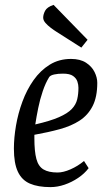

<svg xmlns="http://www.w3.org/2000/svg" viewBox="-20 -753 426 782"><path d="M185.4 9.1Q134.8 9.1 101.7 -5.2Q68.7 -19.5 52.7 -53.8Q36.6 -88 36.6 -147.6Q36.6 -191.4 45.1 -241.3Q53.6 -291.1 71.3 -339.1Q88.9 -387.1 116.7 -426.6Q144.5 -466 182.5 -489.5Q220.4 -513 269.3 -513Q306.6 -513 330.4 -497.6Q354.1 -482.1 365.1 -459.7Q376.2 -437.3 376.2 -415.8Q376.2 -358.3 357.4 -321.3Q338.7 -284.3 304.4 -261.9Q270.1 -239.6 223.3 -226.9Q176.4 -214.1 120 -204V-190.2Q120 -136.3 128.2 -105.7Q136.3 -75.2 157.3 -62.8Q178.2 -50.4 214.3 -50.4Q237.7 -50.4 267.2 -63.3Q296.7 -76.2 322.2 -97.3L341 -68.1Q324.3 -46 298.3 -28.4Q272.4 -10.9 243.1 -0.9Q213.9 9.1 185.4 9.1ZM123.7 -246.2Q184.8 -260.2 220.1 -275.7Q255.4 -291.2 272.3 -309Q289.2 -326.7 294.4 -348.4Q299.5 -370 299.5 -395.4Q299.5 -407.9 295.2 -420.9Q290.9 -434 277.7 -443.5Q264.5 -453.1 236.6 -453.1Q216.2 -453.1 200.7 -449.7Q185.2 -446.2 180.4 -439.1Q165.6 -415.5 154.2 -381.8Q142.7 -348.1 135.6 -312.7Q128.4 -277.3 123.7 -246.2ZM311.3 -559.1 210 -623.6Q199.5 -630.1 187 -639.6Q174.4 -649.1 165.1 -659.7Q155.9 -670.4 155.9 -681.1Q155.9 -694 163.7 -709.1Q171.6 -724.2 198.2 -733.2L336.7 -591Z"/></svg>

Font: Faustina Light
Style: Italic
Weight: 300
Italic angle: -8°
Designer: Alfonso Garcia
Foundry: http://www.omnibus-type.com
Version: Version 1.200